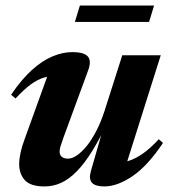

<svg xmlns="http://www.w3.org/2000/svg" viewBox="-20 -658 613 691"><path d="M307 -42 362.5 -235 371.5 -226.5Q341 -161.5 312.5 -115.5Q284 -69.5 256.2 -41.2Q228.5 -13 200 0Q171.5 13 140.5 13Q90 13 69.5 -9.5Q49 -32 49 -67.5Q49 -85 53.8 -107.5Q58.5 -130 68 -155.5L163.5 -420L189.5 -384Q163 -386 139 -379Q115 -372 90.5 -354Q66 -336 36 -303.5L20 -317Q57.5 -372.5 95 -406.2Q132.5 -440 169.2 -455.2Q206 -470.5 241 -470.5Q282 -470.5 296 -454.8Q310 -439 297 -404L209 -164.5Q201.5 -144 198 -132.2Q194.5 -120.5 194.5 -112.5Q194.5 -100.5 202.2 -93.8Q210 -87 224.5 -87Q239.5 -87 256.8 -98.8Q274 -110.5 291.8 -132.2Q309.5 -154 326 -185.5Q342.5 -217 355.5 -256.5L420 -459H558.5L426 -39.5L399 -72Q420 -72 443.5 -79.2Q467 -86.5 493.8 -105Q520.5 -123.5 551.5 -157L566.5 -143.5Q511.5 -61 456.8 -24Q402 13 356 13Q323.5 13 311.2 0Q299 -13 307 -42ZM249.5 -579 267.5 -638H534.5L516.5 -579Z"/></svg>

Font: Newsreader 36pt
Style: Bold Italic
Weight: 700
Italic angle: -17°
Designer: Hugues Gentile
Foundry: Production Type
Version: Version 1.003